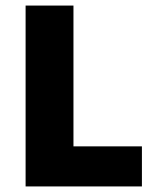

<svg xmlns="http://www.w3.org/2000/svg" viewBox="-20 -670 570 690"><path d="M72 0V-650H244V-144H490V0Z"/></svg>

Font: Assistant ExtraLight ExtraBold
Style: Regular
Weight: 800
Version: Version 3.000